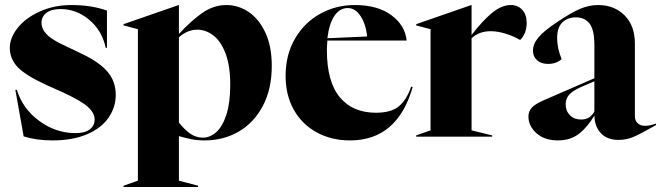

<svg xmlns="http://www.w3.org/2000/svg" viewBox="-20 -543 2627 763"><path d="M74 -1 41 -186H47Q70 -111 136 -62.5Q202 -14 280 -14Q318 -14 337 -29Q356 -44 356 -68Q356 -94 329.5 -118Q303 -142 232 -175L165 -205Q82 -243 50.5 -276Q19 -309 19 -353Q19 -393 50.5 -432.5Q82 -472 138.5 -497.5Q195 -523 265 -523Q343 -523 405 -501V-353H400Q386 -421 335 -464Q284 -507 221 -507Q184 -507 164.5 -492Q145 -477 145 -453Q145 -427 167 -405Q189 -383 245 -358L293 -335Q370 -300 405 -260.5Q440 -221 440 -166Q440 -117 411.5 -75.5Q383 -34 326 -9.5Q269 15 188 15Q125 15 74 -1Z M471 195 528 175V-427L471 -442V-447L690 -523H691V-408Q740 -461 784.5 -492Q829 -523 880 -523Q927 -523 968 -495.5Q1009 -468 1034.5 -413.5Q1060 -359 1060 -281Q1060 -189 1024.5 -122Q989 -55 928.5 -20Q868 15 793 15Q765 15 742 10.5Q719 6 691 -2V175L767 195V200H471ZM787 4Q815 4 840 -18.5Q865 -41 880 -88.5Q895 -136 895 -206Q895 -281 876.5 -330Q858 -379 828 -402Q798 -425 764 -425Q725 -425 691 -395V-56Q712 -29 735 -12.5Q758 4 787 4Z M1115 -241Q1115 -325 1152 -389Q1189 -453 1252 -488Q1315 -523 1390 -523Q1481 -523 1535.5 -482.5Q1590 -442 1596 -382H1281Q1279 -358 1279 -344Q1279 -219 1330 -157Q1381 -95 1474 -95Q1534 -95 1565 -120.5Q1596 -146 1614 -199L1620 -197Q1559 15 1371 15Q1297 15 1238.5 -17Q1180 -49 1147.5 -107Q1115 -165 1115 -241ZM1439 -398Q1434 -447 1413 -479Q1392 -511 1362 -511Q1330 -511 1309 -480Q1288 -449 1281 -391Z M1634 -5 1691 -25V-427L1634 -442V-447L1853 -523H1854V-404Q1897 -460 1935 -491.5Q1973 -523 2010 -523Q2038 -523 2055.5 -504Q2073 -485 2073 -452Q2073 -410 2047 -384Q2022 -399 1990 -409Q1958 -419 1930 -419Q1884 -419 1854 -391V-25L1936 -5V0H1634Z M2080 -80Q2080 -101 2093.5 -115.5Q2107 -130 2144 -146L2342 -232V-365Q2342 -424 2323 -449Q2304 -474 2269 -474Q2236 -474 2215 -454Q2194 -434 2194 -392Q2194 -351 2212 -308Q2190 -289 2158 -289Q2131 -289 2114.5 -303.5Q2098 -318 2098 -342Q2098 -368 2119.5 -394Q2141 -420 2195 -456Q2250 -493 2285.5 -508Q2321 -523 2357 -523Q2421 -523 2462 -482Q2503 -441 2503 -370V-81Q2503 -64 2514 -53.5Q2525 -43 2543 -43Q2554 -43 2565 -45.5Q2576 -48 2587 -52V-46Q2529 -13 2500 0Q2471 13 2438 13Q2393 13 2368 -13.5Q2343 -40 2342 -84Q2315 -38 2281 -11.5Q2247 15 2197 15Q2144 15 2112 -13.5Q2080 -42 2080 -80ZM2289 -68Q2309 -68 2322 -77Q2335 -86 2342 -100V-220L2282 -194Q2253 -180 2240.5 -165Q2228 -150 2228 -128Q2228 -102 2245 -85Q2262 -68 2289 -68Z"/></svg>

Font: Nyght Serif Bold
Style: Regular
Weight: 700
Designer: Maksym Kobuzan
Version: Version 0.410